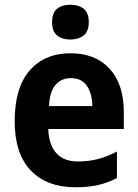

<svg xmlns="http://www.w3.org/2000/svg" viewBox="-20 -781 582 811"><path d="M278 -556Q383 -556 443 -490.5Q503 -425 503 -308V-236H184Q186 -170 217.5 -134.5Q249 -99 309 -99Q354 -99 393 -109Q432 -119 474 -141V-29Q436 -9 394.5 0.5Q353 10 298 10Q178 10 110 -61Q42 -132 42 -269Q42 -411 105.5 -483.5Q169 -556 278 -556ZM279 -451Q240 -451 215 -423Q190 -395 187 -333H370Q369 -386 347 -418.5Q325 -451 279 -451ZM277 -761Q312 -761 333.5 -744Q355 -727 355 -687Q355 -648 333 -631Q311 -614 277 -614Q243 -614 221.5 -631Q200 -648 200 -687Q200 -727 221 -744Q242 -761 277 -761Z"/></svg>

Font: Noto Sans Devanagari UI SemiCondensed
Style: Bold
Weight: 700
Width: 4
Designer: Jelle Bosma - Monotype Design Team
Foundry: Monotype Imaging Inc.
Version: Version 2.004; ttfautohint (v1.8.4.7-5d5b)